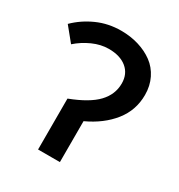

<svg xmlns="http://www.w3.org/2000/svg" viewBox="-160 -775 827 885"><g transform="rotate(30 253.5 -333.0)"><path d="M170.9 0V-271Q268.1 -308.1 310.5 -353Q353 -397.9 353 -456.1Q353 -506.8 317.9 -535.9Q282.7 -564.9 222.2 -564.9Q180.2 -564.9 137.2 -545.7Q94.2 -526.4 60.1 -496.1L0 -569.8Q43.9 -613.3 102.8 -639.6Q161.6 -666 230 -666Q279.8 -666 323.2 -652.8Q366.7 -639.6 400.1 -615Q433.6 -590.3 452.9 -551.3Q472.2 -512.2 472.2 -463.9Q472.2 -382.3 422.4 -319.8Q372.6 -257.3 287.1 -217.8V0Z"/></g></svg>

Font: Source Sans 3 Semibold
Style: Regular
Weight: 600
Designer: Paul D. Hunt
Foundry: Adobe
Version: Version 3.052;hotconv 1.1.0;makeotfexe 2.6.0